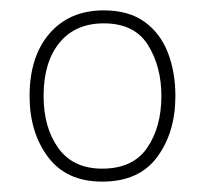

<svg xmlns="http://www.w3.org/2000/svg" viewBox="-20 -745 392 370"><path d="M318 -560Q318 -490 283 -442.5Q248 -395 177 -395Q108 -395 72.5 -442.5Q37 -490 37 -560Q37 -636 75.5 -680.5Q114 -725 180 -725Q228 -725 258.5 -703Q289 -681 303.5 -643.5Q318 -606 318 -560ZM64 -560Q64 -499 92.5 -459.5Q121 -420 177 -420Q236 -420 263.5 -460Q291 -500 291 -560Q291 -617 265 -658.5Q239 -700 180 -700Q125 -700 94.5 -662.5Q64 -625 64 -560Z"/></svg>

Font: Noto Sans Sinhala UI Thin
Style: Regular
Weight: 100
Designer: Jelle Bosma - Monotype Design Team
Foundry: Monotype Imaging Inc.
Version: Version 2.006; ttfautohint (v1.8.4.7-5d5b)